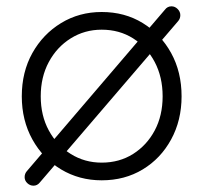

<svg xmlns="http://www.w3.org/2000/svg" viewBox="-20 -561 644 608"><path d="M86 27Q75 27 66.5 19Q58 11 58 0Q58 -11 65 -19L502 -530Q510 -541 523 -541Q534 -541 542.5 -532.5Q551 -524 551 -513Q551 -502 544 -494L106 17Q98 27 86 27ZM555 -256Q555 -180 522 -119.5Q489 -59 432 -24.5Q375 10 302 10Q231 10 173.5 -24.5Q116 -59 82.5 -119.5Q49 -180 49 -256Q49 -333 82.5 -393Q116 -453 173.5 -488Q231 -523 302 -523Q375 -523 432 -488Q489 -453 522 -393Q555 -333 555 -256ZM495 -256Q495 -317 470 -364.5Q445 -412 401.5 -439.5Q358 -467 302 -467Q248 -467 204 -439.5Q160 -412 134.5 -364.5Q109 -317 109 -256Q109 -195 134.5 -148Q160 -101 204 -73.5Q248 -46 302 -46Q358 -46 401.5 -73.5Q445 -101 470 -148Q495 -195 495 -256Z"/></svg>

Font: zvoove
Style: Regular
Weight: 400
Designer: Vernon Adams (Nunito) & Andrew Paglinawan (Quicksand)
Foundry: zvoove
Version: Version 3.006